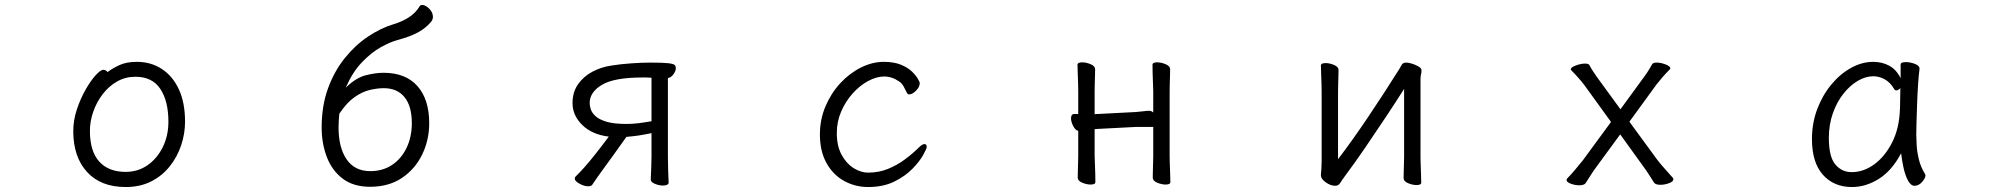

<svg xmlns="http://www.w3.org/2000/svg" viewBox="-20 -735 8040 773"><path d="M413 -445Q433 -460 461 -473Q489 -486 531 -486Q588 -486 632 -457Q676 -428 700.5 -374.5Q725 -321 725 -245Q725 -197 709.5 -150.5Q694 -104 663.5 -65.5Q633 -27 588.5 -4.5Q544 18 486 18Q386 18 330.5 -42.5Q275 -103 275 -207Q275 -251 289.5 -294.5Q304 -338 324.5 -374Q345 -410 365 -432Q385 -454 396 -454Q406 -454 413 -445ZM486 -43Q535 -43 573.5 -69.5Q612 -96 635 -142Q658 -188 658 -245Q658 -328 625.5 -377Q593 -426 525 -426Q485 -426 451.5 -407Q418 -388 393.5 -356Q369 -324 355.5 -285.5Q342 -247 342 -208Q342 -126 379.5 -84.5Q417 -43 486 -43Z M1372 -382Q1413 -422 1452.5 -432Q1492 -442 1524 -442Q1613 -442 1660.5 -388.5Q1708 -335 1708 -239Q1708 -171 1679.5 -112.5Q1651 -54 1598 -18.5Q1545 17 1470 17Q1403 17 1360 -15.5Q1317 -48 1296 -102.5Q1275 -157 1275 -222Q1275 -309 1300.5 -379Q1326 -449 1368.5 -501.5Q1411 -554 1462 -588Q1513 -622 1563 -637Q1640 -660 1669 -709Q1672 -715 1680 -715Q1693 -715 1708 -700Q1723 -685 1723 -667Q1723 -658 1717 -649Q1696 -623 1664.5 -605.5Q1633 -588 1581 -574Q1551 -566 1512.5 -544.5Q1474 -523 1436.5 -483.5Q1399 -444 1372 -382ZM1346 -277Q1345 -266 1344 -251Q1343 -236 1343 -222Q1343 -141 1375.5 -93.5Q1408 -46 1471 -46Q1521 -46 1558.5 -71Q1596 -96 1617 -140Q1638 -184 1638 -239Q1638 -308 1608.5 -344Q1579 -380 1525 -380Q1500 -380 1469.5 -373Q1439 -366 1407.5 -344Q1376 -322 1346 -277Z M2600 -13Q2601 -35 2602 -63Q2603 -91 2603 -106V-199Q2569 -192 2548 -189Q2527 -186 2502 -184Q2474 -144 2449.5 -110.5Q2425 -77 2402 -45Q2393 -33 2383 -18.5Q2373 -4 2365 8Q2361 15 2348 15Q2332 15 2313 4.5Q2294 -6 2294 -16Q2294 -21 2298 -25Q2310 -36 2331.5 -60Q2353 -84 2379 -117Q2405 -150 2431 -185Q2364 -193 2324.5 -231.5Q2285 -270 2285 -320Q2285 -364 2307 -395.5Q2329 -427 2364.5 -446Q2400 -465 2441 -471Q2478 -477 2521.5 -480Q2565 -483 2599 -483Q2650 -483 2671 -480.5Q2692 -478 2696.5 -473Q2701 -468 2701 -461Q2701 -449 2691 -435.5Q2681 -422 2669 -421V-106Q2669 -81 2670 -49Q2671 -17 2672 0Q2672 6 2665.5 9Q2659 12 2649 12Q2633 12 2616.5 5Q2600 -2 2600 -12ZM2603 -422Q2593 -423 2583.5 -423Q2574 -423 2565 -423Q2453 -423 2403.5 -393.5Q2354 -364 2354 -320Q2354 -309 2358.5 -295Q2363 -281 2377.5 -267.5Q2392 -254 2421.5 -245Q2451 -236 2502 -236Q2527 -236 2551 -239Q2575 -242 2603 -247Z M3711 -143Q3711 -137 3697 -111.5Q3683 -86 3654 -56Q3625 -26 3580.5 -4Q3536 18 3475 18Q3423 18 3378.5 -6.5Q3334 -31 3307.5 -78.5Q3281 -126 3281 -194Q3281 -254 3303.5 -307Q3326 -360 3363 -400Q3400 -440 3446 -463Q3492 -486 3538 -486Q3579 -486 3607 -474.5Q3635 -463 3651.5 -447Q3668 -431 3675.5 -417.5Q3683 -404 3683 -401Q3683 -385 3668 -370Q3653 -355 3641 -355Q3635 -355 3632 -360Q3625 -374 3618 -387Q3611 -400 3600 -407Q3571 -427 3540 -427Q3509 -427 3475.5 -409Q3442 -391 3413.5 -359.5Q3385 -328 3367 -287Q3349 -246 3349 -199Q3349 -147 3368.5 -111.5Q3388 -76 3417 -58Q3446 -40 3475 -40Q3518 -40 3555 -55Q3592 -70 3623.5 -93.5Q3655 -117 3678 -140Q3693 -155 3702 -155Q3711 -155 3711 -143Z M4623 -224H4554L4400 -216Q4397 -216 4393.5 -215.5Q4390 -215 4387 -215V-108Q4387 -102 4388 -81Q4389 -60 4389.5 -37Q4390 -14 4390 -2Q4390 8 4371 8Q4355 8 4337 0.5Q4319 -7 4319 -20Q4319 -28 4319.5 -46.5Q4320 -65 4320.5 -83Q4321 -101 4321 -108V-208Q4309 -211 4300.5 -228Q4292 -245 4292 -258Q4292 -276 4305 -276H4321V-367Q4321 -377 4320.5 -398Q4320 -419 4319 -441Q4318 -463 4318 -474Q4318 -484 4337 -484Q4353 -484 4371 -476.5Q4389 -469 4389 -456Q4389 -448 4388.5 -431.5Q4388 -415 4387.5 -397Q4387 -379 4387 -367V-275Q4390 -276 4393.5 -276Q4397 -276 4399 -276L4553 -284Q4568 -285 4582.5 -287Q4597 -289 4607 -289Q4616 -289 4623 -282V-367Q4623 -377 4622 -398Q4621 -419 4620.5 -441Q4620 -463 4620 -474Q4620 -484 4639 -484Q4655 -484 4673 -476.5Q4691 -469 4691 -456Q4691 -448 4690.5 -431.5Q4690 -415 4689.5 -397Q4689 -379 4689 -367V-108Q4689 -102 4689.5 -81Q4690 -60 4691 -37Q4692 -14 4692 -2Q4692 8 4673 8Q4657 8 4639 0.5Q4621 -7 4621 -20Q4621 -28 4621.5 -46.5Q4622 -65 4622.5 -83Q4623 -101 4623 -108Z M5633 -377Q5600 -325 5559.5 -264Q5519 -203 5477 -141.5Q5435 -80 5394 -25Q5384 -12 5376.5 0.5Q5369 13 5356 13Q5337 13 5317.5 -1Q5298 -15 5298 -29V-31Q5299 -40 5300 -57Q5301 -74 5301 -86V-364Q5301 -374 5300.5 -395Q5300 -416 5299 -438Q5298 -460 5298 -471Q5298 -481 5317 -481Q5333 -481 5351 -473.5Q5369 -466 5369 -453Q5369 -445 5368.5 -428.5Q5368 -412 5367.5 -394Q5367 -376 5367 -364V-94Q5425 -170 5488.5 -264.5Q5552 -359 5613 -456Q5618 -464 5623 -473.5Q5628 -483 5641 -483Q5651 -483 5665.5 -478.5Q5680 -474 5691.5 -467Q5703 -460 5703 -452Q5703 -442 5701 -435.5Q5699 -429 5699 -415V-106Q5699 -100 5699.5 -79Q5700 -58 5701 -35Q5702 -12 5702 0Q5702 10 5683 10Q5667 10 5649 2.5Q5631 -5 5631 -18Q5631 -26 5631.5 -44.5Q5632 -63 5632.5 -81Q5633 -99 5633 -106Z M6503 -194 6402 -56Q6393 -44 6382.5 -27Q6372 -10 6364 2Q6358 11 6338 11Q6321 11 6304 4.5Q6287 -2 6287 -10Q6287 -14 6290 -17Q6305 -32 6322.5 -53Q6340 -74 6353 -90L6466 -244L6359 -392Q6350 -404 6336 -420Q6322 -436 6307 -451Q6304 -454 6304 -456Q6304 -464 6324.5 -471.5Q6345 -479 6361 -479Q6376 -479 6379 -473Q6384 -463 6393 -449Q6402 -435 6410 -424L6504 -295L6601 -428Q6610 -440 6618.5 -454Q6627 -468 6632 -477Q6636 -483 6650 -483Q6667 -483 6686 -475.5Q6705 -468 6705 -460Q6705 -458 6702 -455Q6687 -440 6674 -425Q6661 -410 6650 -396L6540 -245L6652 -92Q6664 -76 6683 -55Q6702 -34 6715 -19Q6717 -17 6717 -13Q6717 -4 6699.5 2.5Q6682 9 6665 9Q6645 9 6639 0Q6632 -11 6621 -28.5Q6610 -46 6601 -58Z M7708 -457Q7705 -435 7702.5 -398.5Q7700 -362 7698.5 -321.5Q7697 -281 7696 -246Q7695 -211 7695 -193Q7695 -179 7696.5 -151.5Q7698 -124 7705.5 -93Q7713 -62 7730 -35Q7732 -31 7732 -29Q7732 -18 7718.5 -2.5Q7705 13 7688 13Q7673 13 7661.5 -8.5Q7650 -30 7643.5 -60.5Q7637 -91 7634 -118Q7597 -48 7544.5 -15Q7492 18 7436 18Q7363 18 7319 -31.5Q7275 -81 7275 -175Q7275 -239 7296 -295Q7317 -351 7352.5 -394Q7388 -437 7432 -461.5Q7476 -486 7522 -486Q7557 -486 7586 -470.5Q7615 -455 7632 -420V-475Q7632 -485 7653 -485Q7670 -485 7689 -478Q7708 -471 7708 -459ZM7631 -380Q7622 -371 7614 -371Q7610 -371 7607 -375Q7590 -404 7567.5 -416Q7545 -428 7522 -428Q7491 -428 7459.5 -409.5Q7428 -391 7401.5 -357.5Q7375 -324 7359 -278.5Q7343 -233 7343 -180Q7343 -104 7369 -73Q7395 -42 7435 -42Q7483 -42 7526 -73.5Q7569 -105 7597.5 -161Q7626 -217 7629 -291Q7630 -305 7630 -330Q7630 -355 7631 -380Z"/></svg>

Font: QiushuiShotai
Style: Regular
Weight: 600
Designer: Fontworks Inc.
Foundry: Fontworks Inc.
Version: Version 1.250